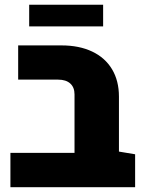

<svg xmlns="http://www.w3.org/2000/svg" viewBox="-20 -780 592 800"><path d="M23.4 0ZM543 -137.2V0H23.4V-143.1H290.5V-386.7Q290.5 -416 272.7 -432.1Q254.9 -448.2 222.2 -448.2H55.7V-590.8H236.3Q310.1 -590.8 364 -565.2Q418 -539.6 446.8 -491.5Q475.6 -443.4 475.6 -377.4V-148.4ZM101.6 -760.3H409.7V-669.9H101.6Z"/></svg>

Font: Heebo Black
Style: Regular
Weight: 900
Designer: Oded Ezer
Foundry: Meir Sadan
Version: Version 2.001; ttfautohint (v1.5.14-ce02) -l 8 -r 50 -G 200 